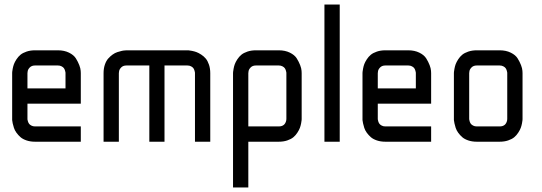

<svg xmlns="http://www.w3.org/2000/svg" viewBox="-20 -620 2373 840"><path d="M333.5 0H133.3Q112.8 0 96.2 -5.6Q79.6 -11.2 69.6 -20Q59.6 -28.8 52 -39.3Q44.4 -49.8 41 -60.5Q37.6 -71.3 35.6 -80.1Q33.7 -88.9 33.2 -94.7V-100.1V-299.8Q33.2 -301.8 33.4 -305.4Q33.7 -309.1 35.6 -319.6Q37.6 -330.1 41 -339.4Q44.4 -348.6 52 -360.4Q59.6 -372.1 69.6 -380.4Q79.6 -388.7 96.2 -394.3Q112.8 -399.9 133.3 -399.9H233.4Q261.2 -399.9 282 -389.6Q302.7 -379.4 312 -364.5Q321.3 -349.6 326.9 -335Q332.5 -320.3 333 -310.1L333.5 -299.8V-166.5H100.1V-100.1Q100.1 -98.6 100.3 -96.4Q100.6 -94.2 102.3 -88.6Q104 -83 107.2 -78.6Q110.4 -74.2 117.2 -70.6Q124 -66.9 133.3 -66.9H333.5ZM100.1 -233.4H266.6V-299.8Q266.6 -301.3 266.4 -303.5Q266.1 -305.7 264.4 -311.5Q262.7 -317.4 259.5 -321.8Q256.3 -326.2 249.5 -329.8Q242.7 -333.5 233.4 -333.5H133.3Q118.7 -333.5 110.4 -325Q102.1 -316.4 101.1 -308.1L100.1 -299.8Z M500 0H433.1V-299.8Q433.1 -320.3 438.7 -336.9Q444.3 -353.5 453.1 -363.5Q461.9 -373.5 472.4 -381.1Q482.9 -388.7 493.7 -392.1Q504.4 -395.5 513.2 -397.5Q522 -399.4 527.8 -399.4L533.2 -399.9H799.8Q801.8 -399.9 805.4 -399.7Q809.1 -399.4 819.6 -397.5Q830.1 -395.5 839.4 -392.1Q848.6 -388.7 860.4 -381.1Q872.1 -373.5 880.4 -363.5Q888.7 -353.5 894.3 -336.9Q899.9 -320.3 899.9 -299.8V0H833V-299.8Q833 -301.3 832.8 -303.5Q832.5 -305.7 830.8 -311.5Q829.1 -317.4 825.9 -321.8Q822.8 -326.2 815.9 -329.8Q809.1 -333.5 799.8 -333.5H699.7V0H633.3V-333.5H533.2Q518.6 -333.5 510.3 -325Q502 -316.4 501 -308.1L500 -299.8Z M999.5 -299.8Q999.5 -301.8 999.8 -305.4Q1000 -309.1 1002 -319.6Q1003.9 -330.1 1007.3 -339.4Q1010.7 -348.6 1018.3 -360.4Q1025.9 -372.1 1035.9 -380.4Q1045.9 -388.7 1062.5 -394.3Q1079.1 -399.9 1099.6 -399.9H1199.7Q1227.5 -399.9 1248.3 -389.6Q1269 -379.4 1278.3 -364.5Q1287.6 -349.6 1293.2 -335Q1298.8 -320.3 1299.3 -310.1L1299.8 -299.8V-100.1Q1299.8 -98.1 1299.6 -94.5Q1299.3 -90.8 1297.4 -80.3Q1295.4 -69.8 1292 -60.5Q1288.6 -51.3 1281 -39.6Q1273.4 -27.8 1263.4 -19.5Q1253.4 -11.2 1236.8 -5.6Q1220.2 0 1199.7 0H1066.4V200.2H999.5ZM1066.4 -299.8V-66.9H1199.7Q1227.1 -66.9 1232.4 -93.8Q1232.9 -100.1 1232.9 -100.1V-299.8Q1232.9 -301.3 1232.7 -303.5Q1232.4 -305.7 1230.7 -311.5Q1229 -317.4 1225.8 -321.8Q1222.7 -326.2 1215.8 -329.8Q1209 -333.5 1199.7 -333.5H1099.6Q1085 -333.5 1076.7 -325Q1068.4 -316.4 1067.4 -308.1Z M1399.4 -600.1H1466.3V0H1399.4Z M1866.2 0H1666Q1645.5 0 1628.9 -5.6Q1612.3 -11.2 1602.3 -20Q1592.3 -28.8 1584.7 -39.3Q1577.1 -49.8 1573.7 -60.5Q1570.3 -71.3 1568.4 -80.1Q1566.4 -88.9 1565.9 -94.7V-100.1V-299.8Q1565.9 -301.8 1566.2 -305.4Q1566.4 -309.1 1568.4 -319.6Q1570.3 -330.1 1573.7 -339.4Q1577.1 -348.6 1584.7 -360.4Q1592.3 -372.1 1602.3 -380.4Q1612.3 -388.7 1628.9 -394.3Q1645.5 -399.9 1666 -399.9H1766.1Q1793.9 -399.9 1814.7 -389.6Q1835.4 -379.4 1844.7 -364.5Q1854 -349.6 1859.6 -335Q1865.2 -320.3 1865.7 -310.1L1866.2 -299.8V-166.5H1632.8V-100.1Q1632.8 -98.6 1633.1 -96.4Q1633.3 -94.2 1635 -88.6Q1636.7 -83 1639.9 -78.6Q1643.1 -74.2 1649.9 -70.6Q1656.7 -66.9 1666 -66.9H1866.2ZM1632.8 -233.4H1799.3V-299.8Q1799.3 -301.3 1799.1 -303.5Q1798.8 -305.7 1797.1 -311.5Q1795.4 -317.4 1792.2 -321.8Q1789.1 -326.2 1782.2 -329.8Q1775.4 -333.5 1766.1 -333.5H1666Q1651.4 -333.5 1643.1 -325Q1634.8 -316.4 1633.8 -308.1L1632.8 -299.8Z M1965.8 -100.1V-299.8Q1965.8 -301.8 1966.1 -305.4Q1966.3 -309.1 1968.3 -319.6Q1970.2 -330.1 1973.6 -339.4Q1977.1 -348.6 1984.6 -360.4Q1992.2 -372.1 2002.2 -380.4Q2012.2 -388.7 2028.8 -394.3Q2045.4 -399.9 2065.9 -399.9H2166Q2193.8 -399.9 2214.6 -389.6Q2235.4 -379.4 2244.6 -364.5Q2253.9 -349.6 2259.5 -335Q2265.1 -320.3 2265.6 -310.1L2266.1 -299.8V-100.1Q2266.1 -98.1 2265.9 -94.5Q2265.6 -90.8 2263.7 -80.3Q2261.7 -69.8 2258.3 -60.5Q2254.9 -51.3 2247.3 -39.6Q2239.7 -27.8 2229.7 -19.5Q2219.7 -11.2 2203.1 -5.6Q2186.5 0 2166 0H2065.9Q2045.4 0 2028.8 -5.6Q2012.2 -11.2 2002.2 -20Q1992.2 -28.8 1984.6 -39.3Q1977.1 -49.8 1973.6 -60.5Q1970.2 -71.3 1968.3 -80.1Q1966.3 -88.9 1965.8 -94.7ZM2199.2 -299.8Q2199.2 -301.3 2199 -303.5Q2198.7 -305.7 2197 -311.5Q2195.3 -317.4 2192.1 -321.8Q2189 -326.2 2182.1 -329.8Q2175.3 -333.5 2166 -333.5H2065.9Q2051.3 -333.5 2043 -325Q2034.7 -316.4 2033.7 -308.1L2032.7 -299.8V-100.1Q2032.7 -98.6 2033 -96.4Q2033.2 -94.2 2034.9 -88.6Q2036.6 -83 2039.8 -78.6Q2043 -74.2 2049.8 -70.6Q2056.6 -66.9 2065.9 -66.9H2166Q2193.4 -66.9 2198.7 -93.8Q2199.2 -100.1 2199.2 -100.1Z"/></svg>

Font: Malkor
Style: Regular
Weight: 400
Version: Version 1.3